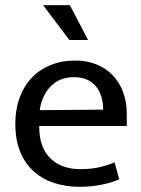

<svg xmlns="http://www.w3.org/2000/svg" viewBox="-20 -710 544 739"><path d="M468 -225H131V-221Q131 -143 173.5 -101Q216 -59 289 -59Q327 -59 356.5 -65Q386 -71 421 -85L439 -20Q410 -7 370.5 1Q331 9 286 9Q235 9 190.5 -5Q146 -19 112 -48.5Q78 -78 58.5 -124Q39 -170 39 -234Q39 -289 55.5 -334Q72 -379 102 -410.5Q132 -442 174.5 -459.5Q217 -477 270 -477Q315 -477 351.5 -462Q388 -447 414 -420Q440 -393 454 -355Q468 -317 468 -271ZM377 -288Q377 -314 370.5 -336.5Q364 -359 350.5 -376Q337 -393 316 -403Q295 -413 265 -413Q210 -413 175.5 -378Q141 -343 133 -286ZM249 -690 319 -556H247L146 -690Z"/></svg>

Font: Mukta Vaani
Style: Regular
Weight: 400
Designer: Noopur Datye, Girish Dalvi, Yashodeep Gholap, Pallavi Karambelkar
Foundry: Ek Type
Version: Version 2.538;PS 1.000;hotconv 16.6.51;makeotf.lib2.5.65220;